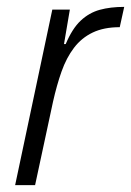

<svg xmlns="http://www.w3.org/2000/svg" viewBox="-20 -538 381 558"><path d="M24 0 132 -510H183L166 -410H171Q190 -455 214.5 -478Q239 -501 270 -509.5Q301 -518 341 -518L328 -459Q282 -459 249.5 -443.5Q217 -428 195 -399Q173 -370 159 -330.5Q145 -291 134 -242L82 0Z"/></svg>

Font: Saira SemiCondensed Light
Style: Italic
Weight: 300
Width: 4
Italic angle: -12°
Designer: Hector Gatti with collaboration of the Omnibus-Type team
Foundry: Omnibus-Type
Version: Version 1.101